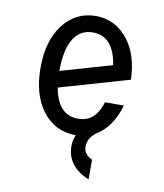

<svg xmlns="http://www.w3.org/2000/svg" viewBox="-84 -615 753 884"><g transform="rotate(10 293.0 -173.5)"><path d="M170.9 -268.6 410.2 -337.9Q404.3 -378.4 390.1 -407.2Q359.4 -470.2 293 -470.2Q226.6 -470.2 195.8 -407.2Q170.9 -356 170.9 -268.6ZM490.7 -163.1Q475.6 -107.9 446.3 -68.4Q424.8 -39.6 397.9 -21Q350.1 7.8 350.1 53.7Q350.1 88.9 390.1 107.9V200.2Q285.6 156.2 285.6 61.5Q285.6 33.7 296.9 9.8Q198.7 9.8 139.6 -68.4Q83 -143.1 83 -268.6Q83 -394 139.6 -468.8Q198.7 -546.9 293 -546.9Q386.7 -546.9 446.3 -468.8Q499 -399.4 502.4 -286.1L176.8 -191.9Q183.1 -156.2 195.8 -129.9Q226.1 -66.9 293 -66.9Q359.9 -66.9 390.1 -129.9Q397.5 -145 402.8 -163.1Z"/></g></svg>

Font: Consola Mono
Style: Book
Weight: 400
Monospace: yes
Designer: Wojciech Kalinowski "wmk69" (wmk69@o2.pl)
Foundry: Wojciech Kalinowski "wmk69" (wmk69@o2.pl)
Version: Version 2.1.0